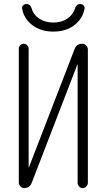

<svg xmlns="http://www.w3.org/2000/svg" viewBox="-20 -952 540 972"><path d="M385.7 -931.6Q395.5 -931.6 402.3 -925.3Q409.2 -918.9 408.2 -909.2Q399.4 -857.4 356.4 -824.7Q313.5 -792 250 -792Q186.5 -792 143.6 -824.7Q100.6 -857.4 91.8 -909.2Q90.8 -918.9 97.2 -925.3Q103.5 -931.6 114.3 -931.6Q133.8 -931.6 140.6 -908.2Q149.4 -877 179.2 -857.4Q209 -837.9 250 -837.9Q291 -837.9 320.3 -857.4Q349.6 -877 359.4 -908.2Q366.2 -931.6 385.7 -931.6ZM102.5 0Q91.8 0 83.5 -8.3Q75.2 -16.6 75.2 -28.3V-705.1Q75.2 -715.8 82.5 -723.1Q89.8 -730.5 100.1 -730.5Q110.4 -730.5 117.7 -723.1Q125 -715.8 125 -705.1V-106.4Q125 -105.5 126 -105.5Q127 -105.5 127 -106.4L357.4 -703.1Q367.2 -730.5 396.5 -730.5Q408.2 -730.5 416.5 -721.7Q424.8 -712.9 424.8 -701.2V-26.4Q424.8 -16.6 417.5 -8.3Q410.2 0 398.9 0Q387.7 0 380.4 -7.8Q373 -15.6 373 -26.4V-624Q373 -625 372.1 -625Q371.1 -625 371.1 -624L140.6 -26.4Q130.9 0 102.5 0Z"/></svg>

Font: Rounded-X Mgen+ 2m light
Style: Regular
Weight: 200
Designer: [Source Han Sans]
Ryoko NISHIZUKA  (kana & ideographs); Paul D. Hunt (Latin, Greek & Cyrillic); Wenlong ZHANG  (bopomofo
Version: Version 1.059.20150602